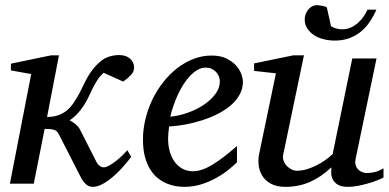

<svg xmlns="http://www.w3.org/2000/svg" viewBox="-20 -707 1499 739"><path d="M496.1 -446.8Q496.1 -431.2 483.4 -417.7Q470.7 -404.3 454.1 -393.1L378.9 -426.8Q364.7 -414.1 354.7 -398.7Q344.7 -383.3 336.4 -366.5Q328.1 -349.6 320.1 -332.5Q312 -315.4 301.8 -299.8Q290 -281.7 276.1 -267.3Q262.2 -252.9 248 -244.1Q258.8 -238.8 270.5 -229Q282.2 -219.2 287.1 -210L350.1 -85.9Q354.5 -76.2 362.3 -69.6Q370.1 -63 378.9 -63Q388.7 -63 402.1 -70.8Q415.5 -78.6 428.7 -89.1Q441.9 -99.6 453.1 -110.8Q464.4 -122.1 470.2 -128.9L484.9 -103Q481 -98.1 472.7 -87.6Q464.4 -77.1 452.9 -64.2Q441.4 -51.3 427.2 -37.8Q413.1 -24.4 397.9 -13.2Q382.8 -2 367.2 5.1Q351.6 12.2 336.9 12.2Q321.3 12.2 309.8 1.2Q298.3 -9.8 291 -24.9L206.1 -190.9Q203.1 -196.8 199.2 -200.7Q195.3 -204.6 189.2 -206.8Q183.1 -209 174.1 -210Q165 -210.9 151.9 -210.9L109.9 0H18.1L100.1 -421.9L22 -436V-461.9L176.8 -494.1H207L161.1 -256.8Q185.5 -256.8 203.6 -263.2Q221.7 -269.5 236.1 -281Q250.5 -292.5 261.7 -308.8Q272.9 -325.2 284.2 -345.2Q293.5 -362.8 301.3 -379.4Q309.1 -396 317.9 -411.4Q326.7 -426.8 338.1 -441.4Q349.6 -456.1 366.2 -470.2Q381.8 -483.4 400.6 -489.3Q419.4 -495.1 438 -495.1Q465.3 -495.1 480.7 -481.2Q496.1 -467.3 496.1 -446.8Z M826.2 -394Q826.2 -403.8 822.3 -413.3Q818.4 -422.9 811.5 -430.2Q804.7 -437.5 794.4 -442.1Q784.2 -446.8 772 -446.8Q755.4 -446.8 740.2 -438Q725.1 -429.2 711.2 -414.6Q697.3 -399.9 685.3 -380.9Q673.3 -361.8 663.8 -340.8Q654.3 -319.8 647 -298.3Q639.6 -276.9 635.3 -257.8Q667 -260.7 700.9 -272.5Q734.9 -284.2 762.7 -302.5Q790.5 -320.8 808.3 -344.2Q826.2 -367.7 826.2 -394ZM915 -393.1Q915 -365.7 902.3 -342.8Q889.6 -319.8 867.9 -301.3Q846.2 -282.7 817.6 -268.3Q789.1 -253.9 757.6 -243.9Q726.1 -233.9 693.4 -227.8Q660.6 -221.7 630.9 -220.2Q629.4 -210.4 628.2 -196.8Q627 -183.1 627 -173.8Q627 -146.5 633.5 -123.5Q640.1 -100.6 652.6 -83.7Q665 -66.9 682.6 -57.4Q700.2 -47.9 722.2 -47.9Q755.9 -47.9 796.4 -72.3Q836.9 -96.7 892.1 -145V-82Q877.9 -68.4 857.4 -52Q836.9 -35.6 810.8 -21.2Q784.7 -6.8 753.9 2.7Q723.1 12.2 689 12.2Q673.8 12.2 656 9.3Q638.2 6.3 620.6 -1.2Q603 -8.8 586.7 -22Q570.3 -35.2 557.9 -55.4Q545.4 -75.7 537.8 -103.8Q530.3 -131.8 530.3 -169.9Q530.3 -209.5 539.8 -248.8Q549.3 -288.1 566.7 -324Q584 -359.9 608.4 -390.9Q632.8 -421.9 662.1 -444.6Q691.4 -467.3 724.9 -480.2Q758.3 -493.2 793.9 -493.2Q828.6 -493.2 851.8 -481.7Q875 -470.2 889.2 -454.1Q903.3 -438 909.2 -420.9Q915 -403.8 915 -393.1Z M1456.1 -23.9Q1446.8 -18.6 1430.4 -12.2Q1414.1 -5.9 1395 -0.5Q1376 4.9 1356.2 8.5Q1336.4 12.2 1320.3 12.2Q1292 12.2 1278.3 2.7Q1264.6 -6.8 1259.5 -19.3Q1254.4 -31.7 1254.9 -44.4Q1255.4 -57.1 1255.4 -63Q1215.8 -25.4 1172.6 -6.6Q1129.4 12.2 1079.1 12.2Q1044.4 12.2 1022.5 0Q1000.5 -12.2 989.3 -30.8Q978 -49.3 975.6 -71.3Q973.1 -93.3 977.1 -112.8L1042 -424.8L958 -434.1V-462.9L1108.9 -494.1H1149.9L1070.3 -112.8Q1067.4 -100.1 1071.5 -88.6Q1075.7 -77.1 1083.7 -68.6Q1091.8 -60.1 1102.1 -54.9Q1112.3 -49.8 1122.1 -49.8Q1140.1 -49.8 1158.4 -54.9Q1176.8 -60.1 1194.8 -68.8Q1212.9 -77.6 1229.5 -89.1Q1246.1 -100.6 1260.3 -113.8L1335.9 -481.9H1429.2L1349.1 -97.2Q1345.7 -81.5 1349.1 -71Q1352.5 -60.5 1359.6 -53.7Q1366.7 -46.9 1375.7 -43.9Q1384.8 -41 1393.1 -41Q1402.8 -41 1418.9 -43.9Q1435.1 -46.9 1456.1 -59.1ZM1428.7 -669.9Q1418 -645 1403.3 -623.3Q1388.7 -601.6 1369.1 -585.4Q1349.6 -569.3 1324.7 -560.1Q1299.8 -550.8 1268.6 -550.8Q1248 -550.8 1227.3 -555.7Q1206.5 -560.5 1190.2 -570.8Q1173.8 -581.1 1163.3 -596.4Q1152.8 -611.8 1152.8 -632.8Q1152.8 -642.1 1156.2 -651.9Q1159.7 -661.6 1165.8 -669.4Q1171.9 -677.2 1180.7 -682.1Q1189.5 -687 1199.7 -687Q1203.1 -687 1208.5 -686.3Q1213.9 -685.5 1219.7 -684.6Q1225.6 -683.6 1230.5 -682.1Q1235.4 -680.7 1237.8 -679.2L1253.9 -606.9Q1260.7 -601.1 1272.7 -597.7Q1284.7 -594.2 1296.9 -594.2Q1316.9 -594.2 1333 -602.3Q1349.1 -610.4 1361.3 -622.1Q1373.5 -633.8 1381.8 -646.7Q1390.1 -659.7 1394.5 -669.9Z"/></svg>

Font: Charis SIL Cyr
Style: Italic
Weight: 400
Italic angle: -11°
Foundry: SIL International
Version: Version 5.000